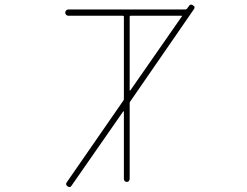

<svg xmlns="http://www.w3.org/2000/svg" viewBox="-20 -791 1040 809"><path d="M264.6 -5.9Q253.9 -13.7 261.7 -23.4L499 -366.2Q502 -369.1 502 -374V-720.7Q502 -724.6 497.1 -724.6H267.6Q262.7 -724.6 258.8 -728.5Q254.9 -732.4 254.9 -737.8Q254.9 -743.2 258.8 -747.1Q262.7 -751 267.6 -751H760.7Q764.6 -751 767.6 -753.9L775.4 -764.6Q779.3 -771.5 785.2 -771.5Q789.1 -771.5 793 -768.6Q799.8 -764.6 799.8 -759.8Q799.8 -755.9 796.9 -752L529.3 -364.3Q526.4 -360.4 526.4 -356.4V-37.1Q526.4 -32.2 522.9 -28.3Q519.5 -24.4 514.2 -24.4Q508.8 -24.4 505.4 -28.3Q502 -32.2 502 -37.1V-320.3Q502 -321.3 501 -321.8Q500 -322.3 499 -321.3L282.2 -9.8Q278.3 -2.9 272.5 -2.9Q268.6 -2.9 264.6 -5.9ZM526.4 -411.1Q526.4 -410.2 527.3 -409.2Q527.3 -409.2 527.3 -409.2Q528.3 -409.2 529.3 -410.2L746.1 -721.7Q747.1 -722.7 747.1 -723.6Q747.1 -724.6 744.1 -724.6H530.3Q526.4 -724.6 526.4 -720.7Z"/></svg>

Font: Rounded-X Mgen+ 1m thin
Style: Regular
Weight: 100
Designer: [Source Han Sans]
Ryoko NISHIZUKA  (kana & ideographs); Paul D. Hunt (Latin, Greek & Cyrillic); Wenlong ZHANG  (bopomofo
Version: Version 1.059.20150602